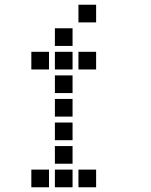

<svg xmlns="http://www.w3.org/2000/svg" viewBox="-20 -808 640 815"><path d="M314 -788Q313 -788 313 -788Q313 -788 313 -787V-714Q313 -713 313 -713Q313 -713 314 -713H387Q388 -713 388 -713Q388 -713 388 -714V-787Q388 -788 388 -788Q388 -788 387 -788ZM214 -688Q213 -688 213 -688Q213 -688 213 -687V-614Q213 -613 213 -613Q213 -613 214 -613H287Q288 -613 288 -613Q288 -613 288 -614V-687Q288 -688 288 -688Q288 -688 287 -688ZM114 -588Q113 -588 113 -588Q113 -588 113 -587V-514Q113 -513 113 -513Q113 -513 114 -513H187Q188 -513 188 -513Q188 -513 188 -514V-587Q188 -588 188 -588Q188 -588 187 -588ZM214 -588Q213 -588 213 -588Q213 -588 213 -587V-514Q213 -513 213 -513Q213 -513 214 -513H287Q288 -513 288 -513Q288 -513 288 -514V-587Q288 -588 288 -588Q288 -588 287 -588ZM314 -588Q313 -588 313 -588Q313 -588 313 -587V-514Q313 -513 313 -513Q313 -513 314 -513H387Q388 -513 388 -513Q388 -513 388 -514V-587Q388 -588 388 -588Q388 -588 387 -588ZM214 -488Q213 -488 213 -488Q213 -488 213 -487V-414Q213 -413 213 -413Q213 -413 214 -413H287Q288 -413 288 -413Q288 -413 288 -414V-487Q288 -488 288 -488Q288 -488 287 -488ZM214 -388Q213 -388 213 -388Q213 -388 213 -387V-314Q213 -313 213 -313Q213 -313 214 -313H287Q288 -313 288 -313Q288 -313 288 -314V-387Q288 -388 288 -388Q288 -388 287 -388ZM214 -288Q213 -288 213 -288Q213 -288 213 -287V-214Q213 -213 213 -213Q213 -213 214 -213H287Q288 -213 288 -213Q288 -213 288 -214V-287Q288 -288 288 -288Q288 -288 287 -288ZM214 -188Q213 -188 213 -188Q213 -188 213 -187V-114Q213 -113 213 -113Q213 -113 214 -113H287Q288 -113 288 -113Q288 -113 288 -114V-187Q288 -188 288 -188Q288 -188 287 -188ZM114 -88Q113 -88 113 -88Q113 -88 113 -87V-14Q113 -13 113 -13Q113 -13 114 -13H187Q188 -13 188 -13Q188 -13 188 -14V-87Q188 -88 188 -88Q188 -88 187 -88ZM214 -88Q213 -88 213 -88Q213 -88 213 -87V-14Q213 -13 213 -13Q213 -13 214 -13H287Q288 -13 288 -13Q288 -13 288 -14V-87Q288 -88 288 -88Q288 -88 287 -88ZM314 -88Q313 -88 313 -88Q313 -88 313 -87V-14Q313 -13 313 -13Q313 -13 314 -13H387Q388 -13 388 -13Q388 -13 388 -14V-87Q388 -88 388 -88Q388 -88 387 -88Z"/></svg>

Font: Doto
Style: Bold
Weight: 700
Monospace: yes
Version: Version 1.000